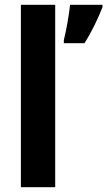

<svg xmlns="http://www.w3.org/2000/svg" viewBox="-20 -780 447 800"><path d="M210 0V-760H67V0ZM407 -750V-760H272C268 -719 255 -648 246 -613V-600H332C363 -649 389 -704 407 -750Z"/></svg>

Font: Noto Sans Thai Looped SemiCondensed
Style: Bold
Weight: 700
Width: 4
Designer: Sasikarn Vongin, Ben Mitchell
Foundry: The Fontpad Ltd
Version: Version 1.001